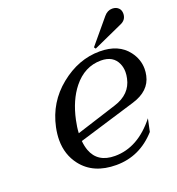

<svg xmlns="http://www.w3.org/2000/svg" viewBox="-133 -833 877 950"><g transform="rotate(-20 306.0 -358.0)"><path d="M562.5 -724.6Q584.5 -724.6 597.2 -710.4Q606.4 -699.7 606.4 -683.1Q606.4 -679.7 606 -675.8Q602.5 -649.4 576.7 -637.7L418.9 -566.4L412.6 -575.2L519 -702.6Q537.6 -724.6 562.5 -724.6ZM196.8 -201.7 411.1 -270Q497.6 -297.4 513.7 -374.5Q517.6 -392.1 517.6 -407.7Q517.6 -431.6 508.8 -451.7Q486.8 -502.4 422.4 -502.4Q335.9 -502.4 275.9 -427.2Q226.6 -365.2 206.1 -268.6Q198.2 -232.4 196.8 -201.7ZM318.4 9.8Q198.7 9.8 137.7 -68.8Q93.8 -125.5 93.8 -202.1Q93.8 -233.4 101.1 -268.6Q127 -391.1 222.7 -468.3Q319.8 -546.9 431.6 -546.9Q531.2 -546.9 579.6 -482.9Q611.8 -440.4 611.8 -390.1Q611.8 -373 607.9 -355Q591.8 -279.8 500 -252L197.8 -160.2Q200.2 -132.8 208.5 -109.9Q236.3 -34.7 327.6 -34.7Q448.7 -34.7 543.5 -154.3L529.3 -87.4Q442.4 9.8 318.4 9.8Z"/></g></svg>

Font: Modern Antiqua
Style: Book Oblique
Weight: 400
Italic angle: -12°
Designer: Wojciech Kalinowski "wmk69" (wmk69@o2.pl)
Foundry: Wojciech Kalinowski "wmk69" (wmk69@o2.pl)
Version: Version 3.1.0; 2021-05-28